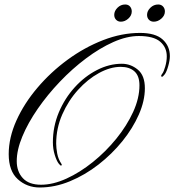

<svg xmlns="http://www.w3.org/2000/svg" viewBox="-20 -830 773 851"><path d="M156.2 1Q99.6 1 59.1 -35.4Q18.6 -71.8 18.6 -147Q18.6 -219.7 52.7 -295.7Q86.9 -371.6 145.8 -440.9Q204.6 -510.3 279.5 -565.2Q354.5 -620.1 437 -652.1Q519.5 -684.1 600.6 -684.1Q668.9 -684.1 700.9 -655Q732.9 -626 732.9 -581.1Q732.9 -563 725.8 -537.8Q718.8 -512.7 710.9 -501.5Q701.7 -489.7 698.2 -489.7Q694.3 -489.7 694.3 -494.6Q694.3 -496.6 699.2 -503.4Q705.6 -511.2 712.4 -534.9Q719.2 -558.6 719.2 -580.1Q719.2 -620.1 689.9 -645.3Q660.6 -670.4 595.2 -670.4Q542.5 -670.4 482.2 -643.6Q421.9 -616.7 361.1 -571Q300.3 -525.4 245.4 -467.8Q190.4 -410.2 147.2 -347.7Q104 -285.2 79.1 -225.3Q54.2 -165.5 54.2 -115.7Q54.2 -69.8 81.1 -40.5Q107.9 -11.2 162.1 -11.2Q214.8 -11.2 274.4 -38.3Q334 -65.4 391.4 -111.6Q448.7 -157.7 495.4 -215.1Q542 -272.5 570.1 -333.7Q598.1 -395 598.1 -451.7Q598.1 -493.7 575.9 -513.7Q553.7 -533.7 515.1 -533.7Q468.8 -533.7 418.7 -506.3Q368.7 -479 325.7 -431.4Q282.7 -383.8 255.9 -322.5Q229 -261.2 229 -193.4Q229 -174.3 233.6 -149.4Q238.3 -124.5 251.5 -105Q252.4 -103.5 253.7 -100.8Q254.9 -98.1 251.5 -96.2Q248 -94.7 240.2 -105Q231 -116.7 222.7 -143.3Q214.4 -169.9 214.4 -199.2Q214.4 -269 240.7 -331.8Q267.1 -394.5 311.3 -443.1Q355.5 -491.7 409.7 -519.5Q463.9 -547.4 520 -547.4Q559.1 -547.4 590.6 -521.5Q622.1 -495.6 622.1 -439Q622.1 -383.3 595.5 -322.5Q568.8 -261.7 522.5 -204.3Q476.1 -147 416.5 -100.6Q356.9 -54.2 290 -26.6Q223.1 1 156.2 1ZM661.6 -733.9Q648.4 -733.9 640.1 -742.4Q631.8 -751 631.8 -764.2Q631.8 -781.2 646.5 -795.7Q661.1 -810.1 681.2 -810.1Q694.8 -810.1 702.9 -801Q710.9 -792 710.9 -779.3Q710.9 -761.2 695.3 -747.6Q679.7 -733.9 661.6 -733.9ZM515.6 -733.9Q502.9 -733.9 494.6 -742.4Q486.3 -751 486.3 -764.2Q486.3 -781.2 500.7 -795.7Q515.1 -810.1 534.7 -810.1Q548.8 -810.1 556.4 -801Q564 -792 564 -779.3Q564 -761.2 548.8 -747.6Q533.7 -733.9 515.6 -733.9Z"/></svg>

Font: Pinyon Script
Style: Regular
Weight: 400
Designer: Nicole Fally, Eben Sorkin
Foundry: Sorkin Type Co.
Version: Version 1.008; ttfautohint (v1.8.4.7-5d5b)